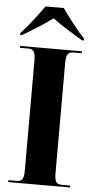

<svg xmlns="http://www.w3.org/2000/svg" viewBox="-62 -967 488 1003"><g transform="rotate(5 182.5 -465.5)"><path d="M16 -781V-771H25C69 -797 138 -839 183 -873C227 -839 297 -797 341 -771H350V-781C314 -819 262 -886 231 -931H135C103 -886 53 -819 16 -781ZM21 0H345V-10H302C273 -10 263 -22 263 -67V-643C263 -691 273 -704 302 -704H345V-714H21V-704H63C92 -704 102 -691 102 -644V-66C102 -22 92 -10 63 -10H21Z"/></g></svg>

Font: Noto Serif Display Condensed ExtraBold
Style: Regular
Weight: 800
Width: 3
Designer: Monotype Design Team
Foundry: Monotype Imaging Inc.
Version: Version 2.009